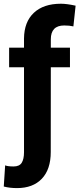

<svg xmlns="http://www.w3.org/2000/svg" viewBox="-37 -780 419 1014"><path d="M332.5 -424.8H231.4L231 22.9Q231 114.7 183.8 164.1Q136.7 213.4 52.7 213.4Q14.6 213.4 -17.1 205.1L-9.8 93.3Q3.9 99.1 34.7 99.1Q65.4 99.1 77.6 79.8Q89.8 60.5 89.8 23.9V-424.8H11.2V-528.3H89.8V-577.1Q90.8 -664.6 141.8 -712.4Q192.9 -760.3 284.7 -760.3Q315.4 -760.3 362.3 -750L350.6 -640.6Q330.1 -645.5 302.2 -645.5Q231.4 -645.5 231.4 -572.3V-528.3H332.5Z"/></svg>

Font: SteelSelectRoboto
Style: Roboto-Bold
Weight: 700
Designer: Google
Version: Version 2.137; 2017